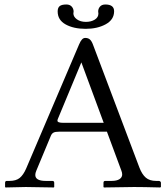

<svg xmlns="http://www.w3.org/2000/svg" viewBox="-20 -825 735 847"><path d="M483.4 -775.4Q483.4 -738.3 446.5 -718Q409.7 -697.8 357.9 -697.8Q304.7 -697.8 269.5 -717.3Q234.4 -736.8 234.4 -774.4Q234.4 -791 243.4 -798.1Q252.4 -805.2 272.9 -805.2Q288.1 -805.2 296.4 -795.9Q304.7 -786.6 304.7 -773.9Q304.7 -772.9 304.2 -769.8Q303.7 -766.6 303.7 -766.1Q303.7 -751 319.3 -739.7Q335 -728.5 358.9 -728.5Q382.3 -728.5 398.2 -738.5Q414.1 -748.5 414.1 -765.1Q414.1 -765.6 413.6 -769.5Q413.1 -773.4 413.1 -774.4Q413.1 -786.6 421.1 -795.9Q429.2 -805.2 444.8 -805.2Q483.4 -805.2 483.4 -775.4ZM259.3 -283.2H437.5L338.9 -549.8L235.4 -300.8Q233.4 -296.4 233.4 -292.5Q233.4 -283.2 259.3 -283.2ZM140.1 -71.8Q135.7 -61.5 135.7 -53.2Q135.7 -26.9 182.1 -26.9H210.9Q219.2 -26.9 219.2 -18.6V0L217.3 2Q118.2 0 93.8 0L4.4 2L2.4 0V-18.6Q2.4 -26.9 10.3 -26.9H22Q50.8 -26.9 66.9 -40Q83 -53.2 95.2 -81.1L328.6 -628.4Q335.4 -644.5 341.8 -651.1Q348.1 -657.7 356 -657.7Q368.7 -657.7 376.5 -650.9Q384.3 -644 390.1 -628.4L594.7 -86.4Q606.4 -55.7 623.3 -41.3Q640.1 -26.9 668.9 -26.9H680.2Q683.6 -26.9 686.8 -24.7Q689.9 -22.5 689.9 -18.6V0L686.5 2Q610.4 0 571.3 0L438.5 2L436.5 0V-18.6Q436.5 -26.9 444.3 -26.9H472.2Q495.1 -26.9 507.1 -34.7Q519 -42.5 519 -55.2Q519 -63.5 515.6 -71.8L451.7 -244.1H241.2Q223.6 -244.1 216.1 -240Q208.5 -235.8 204.6 -226.6Z"/></svg>

Font: Libertinage
Style: l
Weight: 400
Designer: OSP
Foundry: OSP
Version: Version 1.0; 2008; OFL relea